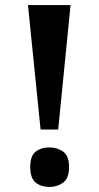

<svg xmlns="http://www.w3.org/2000/svg" viewBox="-20 -734 392 762"><path d="M141 -220 91 -714H260L211 -220ZM176 8Q144 8 122 -9Q100 -26 100 -71Q100 -116 122 -132.5Q144 -149 176 -149Q207 -149 230.5 -132.5Q254 -116 254 -71Q254 -26 230.5 -9Q207 8 176 8Z"/></svg>

Font: Noto Serif Gurmukhi
Style: Bold
Weight: 700
Designer: Vaibhav Singh and the Monotype Design Team
Foundry: Monotype Imaging Inc.
Version: Version 2.004; ttfautohint (v1.8.4.7-5d5b)